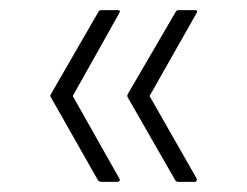

<svg xmlns="http://www.w3.org/2000/svg" viewBox="-20 -453 488 380"><path d="M333 -93Q329 -93 327 -96L233 -260Q231 -263 233 -267L328 -430Q330 -433 333 -433H365Q369 -433 370 -431.5Q371 -430 369 -427L276 -263L369 -100Q370 -97 369 -95Q368 -93 365 -93ZM181 -93Q177 -93 174 -96L81 -260Q78 -263 81 -267L175 -430Q177 -433 181 -433H213Q216 -433 217 -431.5Q218 -430 216 -427L124 -263L216 -100Q218 -97 216.5 -95Q215 -93 212 -93Z"/></svg>

Font: Sofia Sans Semi Condensed ExtraLight
Style: Regular
Weight: 250
Version: Version 4.100